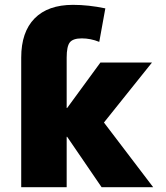

<svg xmlns="http://www.w3.org/2000/svg" viewBox="-20 -780 690 800"><path d="M68.4 0V-540Q68.4 -646.5 124 -703.1Q179.7 -759.8 284.2 -759.8Q348.6 -759.8 418.9 -745.1L393.6 -605.5Q357.4 -620.1 320.8 -620.1Q284.2 -620.1 271 -603.5Q257.8 -586.9 257.8 -540V-330.1H259.8L398.4 -519.5H613.3L413.1 -269.5L618.2 0H403.3L259.8 -210H257.8V0Z"/></svg>

Font: GenEi M Gothic v2 Black
Style: Regular
Weight: 900
Version: Version 2.0